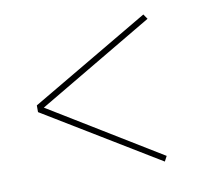

<svg xmlns="http://www.w3.org/2000/svg" viewBox="-60 -594 703 619"><g transform="rotate(-10 291.0 -284.5)"><path d="M432 -45 57 -273V-295L446 -524L457 -508L78 -284L441 -62Z"/></g></svg>

Font: Literata 72pt Black
Style: Italic
Weight: 900
Italic angle: -2°
Designer: Latin by Veronika Burian and Jose Scaglione. Greek by Irene Vlachou. Cyrillic by Vera Evstafieva
Foundry: TypeTogether
Version: Version 3.002